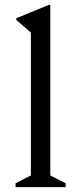

<svg xmlns="http://www.w3.org/2000/svg" viewBox="-20 -770 334 790"><path d="M44 0V-16L107 -48V-636L47 -688V-695L181 -750H187V-48L250 -16V0Z"/></svg>

Font: Spectral
Style: Regular
Weight: 400
Designer: Jean-Baptiste Levee
Foundry: Production Type
Version: Version 1.002